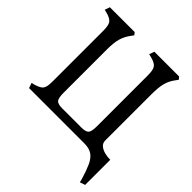

<svg xmlns="http://www.w3.org/2000/svg" viewBox="-246 -865 1206 1206"><g transform="rotate(45 357.0 -262.5)"><path d="M669 193 663 169Q646 112 629 74.5Q612 37 586.5 18.5Q561 0 515 0H25L13 -34L37 -40Q62 -48 75.5 -57Q89 -66 94.5 -83.5Q100 -101 100 -133V-585Q100 -632 87 -650Q74 -668 37 -678L13 -684L25 -718H245L258 -702L245 -684Q220 -651 209.5 -614Q199 -577 199 -517V-133Q199 -85 211.5 -71Q224 -57 263 -57H432Q471 -57 483.5 -71Q496 -85 496 -133V-585Q496 -632 483 -650Q470 -668 432 -678L408 -684L420 -718H640L653 -702L640 -684Q615 -651 605.5 -614Q596 -577 596 -517V-105Q596 -83 612 -69Q628 -55 652.5 -48.5Q677 -42 704 -42V181Z"/></g></svg>

Font: Gabriela
Style: Regular
Weight: 400
Designer: Eduardo Rodriguez Tunni
Foundry: Eduardo Rodriguez Tunni
Version: Version 2.001;gftools[0.9.26]